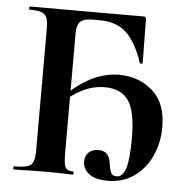

<svg xmlns="http://www.w3.org/2000/svg" viewBox="-48 -673 730 733"><g transform="rotate(5 317.0 -306.5)"><path d="M295 -54Q295 -75 308.5 -88.5Q322 -102 346 -102Q367 -102 378 -91Q389 -80 393 -56Q397 -28 402.5 -18Q408 -8 423 -8Q447 -8 458 -42.5Q469 -77 469 -158Q469 -262 440 -302.5Q411 -343 350 -343Q264 -343 186 -265L174 -274Q234 -338 289 -366.5Q344 -395 400 -395Q475 -395 528 -349Q581 -303 581 -209Q581 -151 558 -100Q535 -49 492 -18.5Q449 12 391 12Q344 12 319.5 -6.5Q295 -25 295 -54ZM30 -12Q65 -12 81 -17Q97 -22 103 -36.5Q109 -51 109 -81V-544Q109 -574 103.5 -588Q98 -602 83 -607.5Q68 -613 37 -613Q35 -613 35 -619Q35 -625 37 -625H474Q483 -625 483 -616L485 -448Q485 -445 480 -444.5Q475 -444 474 -447Q448 -525 410 -560.5Q372 -596 308 -596H277Q247 -596 233.5 -583Q220 -570 220 -543V-85Q220 -53 222.5 -38.5Q225 -24 232.5 -18Q240 -12 256 -12Q259 -12 259 -6Q259 0 256 0Q232 0 219 -1L160 -2L85 -1Q65 0 30 0Q28 0 28 -6Q28 -12 30 -12Z"/></g></svg>

Font: Cormorant Unicase
Style: Bold
Weight: 700
Designer: Christian Thalmann (Catharsis Fonts)
Foundry: Catharsis Fonts
Version: Version 4.000